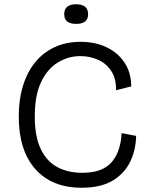

<svg xmlns="http://www.w3.org/2000/svg" viewBox="-20 -868 702 900"><path d="M363 12Q223 12 145.5 -75.5Q68 -163 68 -321Q68 -428 103 -507Q138 -586 203.5 -629Q269 -672 358 -672Q426 -672 479.5 -646.5Q533 -621 564 -574Q595 -527 595 -463L524 -445Q525 -499 502 -534.5Q479 -570 440.5 -587.5Q402 -605 357 -605Q300 -605 251 -575Q202 -545 172.5 -483Q143 -421 143 -322Q143 -228 171 -169.5Q199 -111 249 -84.5Q299 -58 366 -58Q460 -58 503 -107.5Q546 -157 550 -244L618 -231Q617 -165 590 -109.5Q563 -54 507.5 -21Q452 12 363 12ZM337 -756Q281 -756 281 -801Q281 -848 337 -848Q393 -848 393 -801Q393 -756 337 -756Z"/></svg>

Font: Bricolage Grotesque 12pt Light
Style: Regular
Weight: 300
Designer: Mathieu Triay
Foundry: Atelier Triay
Version: Version 1.001; ttfautohint (v1.8.4.7-5d5b);gftools[0.9.33.de